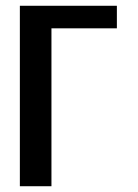

<svg xmlns="http://www.w3.org/2000/svg" viewBox="-20 -645 478 665"><path d="M158.2 -546.9V0H48.8V-625H384.8V-546.9Z"/></svg>

Font: Sudo
Style: Bold
Weight: 700
Monospace: yes
Designer: Jens Kutilek
Foundry: Jens Kutilek
Version: Version 0.040